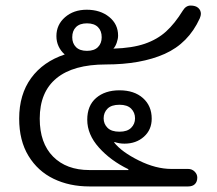

<svg xmlns="http://www.w3.org/2000/svg" viewBox="-20 -671 782 691"><path d="M49 -244Q49 -331 92 -390Q135 -449 213 -475Q199 -487 191 -504Q183 -521 183 -541Q183 -582 214 -609Q245 -636 292 -636Q341 -636 373 -610Q405 -584 405 -543Q405 -531 400 -517Q395 -503 388 -496Q456 -498 501 -513.5Q546 -529 577.5 -557.5Q609 -586 638 -633Q649 -651 666 -651Q684 -651 693.5 -642.5Q703 -634 703 -621Q703 -615 699 -605Q658 -515 572.5 -477Q487 -439 361 -439Q244 -439 183.5 -389.5Q123 -340 123 -244Q123 -156 171 -107.5Q219 -59 302 -59H442V-62Q378 -93 336 -140Q294 -187 294 -240Q294 -291 326 -318.5Q358 -346 410 -346Q463 -346 494.5 -318Q526 -290 526 -244Q526 -204 498 -179Q470 -154 428 -154Q409 -154 392 -160L391 -158Q418 -124 479.5 -93.5Q541 -63 597 -63H657Q671 -63 680.5 -53.5Q690 -44 690 -32Q690 -17 681.5 -8.5Q673 0 657 0H302Q230 0 173 -27.5Q116 -55 82.5 -110Q49 -165 49 -244ZM346 -537Q346 -560 332.5 -573.5Q319 -587 293 -587Q267 -587 253.5 -573.5Q240 -560 240 -537Q240 -515 253.5 -501.5Q267 -488 293 -488Q319 -488 332.5 -501.5Q346 -515 346 -537ZM466 -245Q466 -266 452 -280Q438 -294 410 -294Q381 -294 367 -280Q353 -266 353 -245Q353 -225 367 -211Q381 -197 410 -197Q438 -197 452 -211Q466 -225 466 -245Z"/></svg>

Font: Kodchasan
Style: Regular
Weight: 400
Version: Version 1.000; ttfautohint (v1.6)